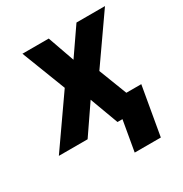

<svg xmlns="http://www.w3.org/2000/svg" viewBox="-206 -652 904 951"><g transform="rotate(-30 246.0 -177.0)"><path d="M205.6 -528.3 259.3 -376 364.3 -528.3H527.3L342.3 -263.7L444.3 0H293.9L233.9 -162.1L123 0H-41.5L152.3 -277.3L55.2 -528.3ZM489.7 -103.5 441.4 173.8H292L340.3 -103.5Z"/></g></svg>

Font: Roboto ExtraBold
Style: Italic
Weight: 800
Designer: Christian Robertson
Foundry: Google
Version: Version 3.009; 2024